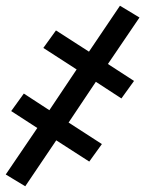

<svg xmlns="http://www.w3.org/2000/svg" viewBox="-34 -487 554 669"><path d="M54 162 -14 121 96 -41 5 -100 49 -161 138 -103 233 -245 117 -320 161 -381 276 -307 384 -467 452 -426 342 -264 433 -205 389 -144 300 -202 205 -60 321 15 277 76 162 2Z"/></svg>

Font: Iosevka Medium
Style: Italic
Weight: 500
Italic angle: -9°
Monospace: yes
Designer: Belleve Invis
Foundry: Belleve Invis
Version: Version 32.5.0; ttfautohint (v1.8.4)